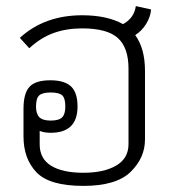

<svg xmlns="http://www.w3.org/2000/svg" viewBox="-20 -594 580 629"><path d="M57 -147V-238Q57 -288 76.5 -309.5Q96 -331 145 -331Q191 -331 212.5 -311Q234 -291 234 -245Q234 -159 146 -159Q125 -159 110 -165V-121Q110 -74 147.5 -51Q185 -28 253 -28Q320 -28 360.5 -51.5Q401 -75 401 -122V-369Q401 -438 366 -469.5Q331 -501 249 -501Q198 -501 156 -486Q114 -471 76 -436L45 -470Q126 -544 249 -544Q331 -544 383 -515Q419 -534 425 -574L475 -563Q473 -539 459 -516Q445 -493 423 -479Q455 -435 455 -362V-137Q455 -77 408 -31Q361 15 253 15Q142 15 99.5 -29.5Q57 -74 57 -147ZM194 -245Q194 -272 184 -281.5Q174 -291 146 -291Q119 -291 108.5 -281.5Q98 -272 98 -245Q98 -221 109 -210Q120 -199 146 -199Q173 -199 183.5 -209.5Q194 -220 194 -245Z"/></svg>

Font: Pridi ExtraLight
Style: Regular
Weight: 275
Designer: Katatrad Team
Foundry: CadsonDemak
Version: Version 1.001